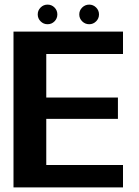

<svg xmlns="http://www.w3.org/2000/svg" viewBox="-20 -812 602 832"><path d="M38.5 0H513V-97H180.5V-297H491V-389.5H180.5V-578H513V-675H38.5ZM186 -707Q204 -707 216.2 -719.5Q228.5 -732 228.5 -749.5Q228.5 -767 216.2 -779.5Q204 -792 186 -792Q168.5 -792 156 -779.5Q143.5 -767 143.5 -749.5Q143.5 -732 156 -719.5Q168.5 -707 186 -707ZM366.5 -707Q384 -707 396.5 -719.5Q409 -732 409 -749.5Q409 -767 396.5 -779.5Q384 -792 366.5 -792Q349 -792 336.2 -779.5Q323.5 -767 323.5 -749.5Q323.5 -732 336.2 -719.5Q349 -707 366.5 -707Z"/></svg>

Font: Anybody UltraCondensed Thin SemiBold
Style: Regular
Weight: 600
Version: Version 1.111